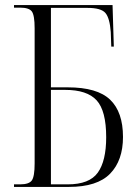

<svg xmlns="http://www.w3.org/2000/svg" viewBox="-20 -734 538 754"><path d="M35 0V-10H59Q94 -10 105 -25.5Q116 -41 116 -92V-623Q116 -674 105 -689Q94 -704 59 -704H35V-714H422L427 -551H417L415 -608Q411 -663 394 -683Q377 -703 324 -703H180V-391H246Q362 -391 412.5 -342.5Q463 -294 463 -196Q463 -104 412.5 -52Q362 0 251 0ZM246 -10Q331 -10 364 -56Q397 -102 397 -195Q397 -299 359.5 -340Q322 -381 236 -381H180V-10Z"/></svg>

Font: Noto Serif Display Condensed Light
Style: Regular
Weight: 300
Width: 3
Designer: Monotype Design Team
Foundry: Monotype Imaging Inc.
Version: Version 2.009